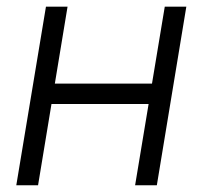

<svg xmlns="http://www.w3.org/2000/svg" viewBox="-20 -549 601 569"><path d="M446.8 -301.3 437 -240.7H116.7L126.5 -301.3ZM180.2 -529.3 92.8 0H28.3L116.2 -529.3ZM532.2 -529.3 444.8 0H380.4L468.3 -529.3Z"/></svg>

Font: Inter 24pt Light
Style: Italic
Weight: 300
Italic angle: -9.3988°
Designer: Rasmus Andersson
Foundry: rsms
Version: Version 4.001;git-66647c0bb